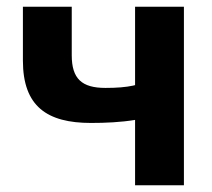

<svg xmlns="http://www.w3.org/2000/svg" viewBox="-20 -550 630 570"><path d="M193 -386V-530H48V-370C48 -234 120 -185 250 -185C293 -185 338 -187 381 -194V0H526V-530H381V-297C379 -297 378 -297 376 -296C353 -291 326 -289 293 -289C223 -289 193 -316 193 -386Z"/></svg>

Font: Cheyenne Sans
Style: Bold
Weight: 700
Designer: The Public Sans project authors (U.S. Web Design System), Libre Franklin designed by Pablo Impallari and Rodrigo Fuenzal
Foundry: The Cheyenne Sans Project Authors
Version: Version 2.007